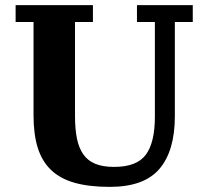

<svg xmlns="http://www.w3.org/2000/svg" viewBox="-20 -718 809 750"><path d="M409 12Q328 12 271.5 -4Q215 -20 179.5 -54Q144 -88 127.5 -140.5Q111 -193 111 -267V-632H41V-698H343V-632H273V-265Q273 -214 280.5 -177Q288 -140 305.5 -115Q323 -90 352.5 -78Q382 -66 426 -66Q514 -66 549.5 -113.5Q585 -161 585 -262V-632H515V-698H733V-632H663V-264Q663 -129 603 -58.5Q543 12 409 12Z"/></svg>

Font: IBM Plex Serif
Style: Bold
Weight: 700
Designer: Mike Abbink, Paul van der Laan, Pieter van Rosmalen
Foundry: Bold Monday
Version: Version 2.008